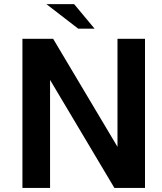

<svg xmlns="http://www.w3.org/2000/svg" viewBox="-20 -920 793 940"><path d="M89.8 0V-730H240.2L555.2 -201.2V-730H689.9V0H540L225.1 -528.8V0ZM207 -899.9H342.8L442.9 -779.8H362.8Z"/></svg>

Font: Miedinger*
Style: Bold
Weight: 700
Version: Version 001.000